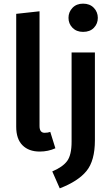

<svg xmlns="http://www.w3.org/2000/svg" viewBox="-20 -817 616 1054"><path d="M198 15Q138 15 103.5 -19.5Q69 -54 69 -121V-741L197 -755V-125Q197 -88 225 -88Q243 -88 256 -93L284 -3Q244 15 198 15ZM308 217 267 124Q324 100 348.5 67Q373 34 373 -39V-529H501V-47Q501 65 455 121.5Q409 178 308 217ZM436 -642Q400 -642 378 -664.5Q356 -687 356 -719Q356 -751 378 -774Q400 -797 436 -797Q473 -797 495 -774Q517 -751 517 -719Q517 -687 495.5 -664.5Q474 -642 436 -642Z"/></svg>

Font: Trujillo Medium
Style: Regular
Weight: 500
Designer: Fira Sans original fonts by bBox Type GmbH, Carrois Corporate GbR, & Edenspiekermann AG / Changes by Cristiano Sobral
Foundry: Fira Sans original fonts by bBox Type GmbH, Carrois Corporate GbR, & Edenspiekermann AG / Changes by Cristiano Sobral
Version: Version 4.301;October 17, 2021;FontCreator 14.0.0.2814 64-bi